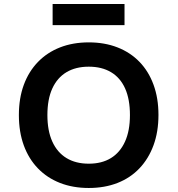

<svg xmlns="http://www.w3.org/2000/svg" viewBox="-20 -926 884 956"><path d="M422 10Q343 10 279 -15Q215 -40 169 -87.5Q123 -135 98.5 -202Q74 -269 74 -353Q74 -437 98.5 -503.5Q123 -570 169 -617.5Q215 -665 279 -690Q343 -715 422 -715Q501 -715 565 -690Q629 -665 674.5 -618Q720 -571 744.5 -504Q769 -437 769 -354Q769 -270 744.5 -203Q720 -136 674.5 -88Q629 -40 565 -15Q501 10 422 10ZM422 -111Q487 -111 532.5 -139Q578 -167 602.5 -221Q627 -275 627 -353Q627 -432 603 -485.5Q579 -539 533 -566.5Q487 -594 422 -594Q357 -594 311 -566.5Q265 -539 240.5 -485.5Q216 -432 216 -353Q216 -275 240.5 -221Q265 -167 311 -139Q357 -111 422 -111ZM242 -801V-906H600V-801Z"/></svg>

Font: Nunito Sans 6pt
Style: Bold
Weight: 700
Version: Version 3.101;gftools[0.9.27]